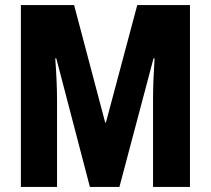

<svg xmlns="http://www.w3.org/2000/svg" viewBox="-20 -734 828 754"><path d="M333 0 201 -505H197Q204 -408 204 -341V0H62V-714H271L393 -253H396L519 -714H726V0H581V-343Q581 -379 582.5 -418.5Q584 -458 587 -505H583L449 0Z"/></svg>

Font: Noto Sans Thai ExtCond ExtBd
Style: Regular
Weight: 800
Width: 2
Designer: Monotype Design Team
Foundry: Monotype Imaging Inc.
Version: Version 2.002; ttfautohint (v1.8.4.7-5d5b)